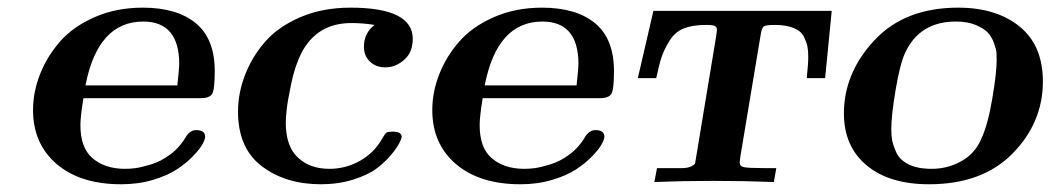

<svg xmlns="http://www.w3.org/2000/svg" viewBox="-20 -473 2730 499"><path d="M65.9 -187Q65.9 -233.9 84 -280Q102.1 -326.2 136 -365Q169.9 -403.8 226.1 -428.5Q282.2 -453.1 351.1 -453.1Q439.9 -453.1 489 -412.6Q538.1 -372.1 538.1 -288.1Q538.1 -239.3 531 -228.5Q523.9 -217.8 501 -217.8H196.8Q189 -169.9 189 -147.9Q189 -89.8 219.2 -63Q251.5 -34.2 305.2 -34.2Q318.4 -34.2 332.8 -36.1Q347.2 -38.1 372.6 -45.7Q397.9 -53.2 423.1 -72Q448.2 -90.8 464.8 -120.1Q476.1 -135.3 490.2 -134.8Q513.2 -134.8 513.2 -117.2Q513.2 -111.3 506.1 -98.1Q499 -85 481.4 -66.9Q463.9 -48.8 439.9 -33Q416 -17.1 377.9 -5.6Q339.8 5.9 294.9 5.9Q189 5.9 127.4 -46.6Q65.9 -99.1 65.9 -187ZM202.1 -251H440.9Q445.8 -295.9 445.8 -306.2Q445.8 -417 352.1 -417Q234.4 -417 202.1 -251Z M598.6 -183.1Q598.6 -230 616.2 -276.6Q633.8 -323.2 667.7 -363Q701.7 -402.8 759.8 -428Q817.9 -453.1 890.6 -453.1Q1052.7 -453.1 1052.7 -372.1Q1052.7 -336.9 1030.3 -317.4Q1007.8 -297.9 981.9 -297.9Q957 -297.9 941.4 -313Q925.8 -328.1 925.8 -351.1Q925.8 -387.2 953.6 -408.2Q923.8 -413.1 893.1 -413.1Q803.2 -413.1 762.7 -334Q746.6 -301.8 736.8 -255.4Q727.1 -209 724.9 -186.5Q722.7 -164.1 722.7 -154.8Q722.7 -92.8 754.2 -63.5Q785.6 -34.2 835.9 -34.2Q878.9 -34.2 915.8 -55.2Q952.6 -76.2 972.7 -111.8Q980.5 -126 984.6 -128.4Q988.8 -130.9 1001 -130.9Q1023.9 -130.9 1023.9 -117.2Q1023.9 -113.3 1017.8 -101.1Q1011.7 -88.9 996.3 -70.3Q981 -51.8 958.5 -34.9Q936 -18.1 897.5 -6.1Q858.9 5.9 814 5.9Q722.2 5.9 660.4 -41Q598.6 -87.9 598.6 -183.1Z M1103.5 -187Q1103.5 -233.9 1121.6 -280Q1139.6 -326.2 1173.6 -365Q1207.5 -403.8 1263.7 -428.5Q1319.8 -453.1 1388.7 -453.1Q1477.5 -453.1 1526.6 -412.6Q1575.7 -372.1 1575.7 -288.1Q1575.7 -239.3 1568.6 -228.5Q1561.5 -217.8 1538.6 -217.8H1234.4Q1226.6 -169.9 1226.6 -147.9Q1226.6 -89.8 1256.8 -63Q1289.1 -34.2 1342.8 -34.2Q1356 -34.2 1370.4 -36.1Q1384.8 -38.1 1410.2 -45.7Q1435.5 -53.2 1460.7 -72Q1485.8 -90.8 1502.4 -120.1Q1513.7 -135.3 1527.8 -134.8Q1550.8 -134.8 1550.8 -117.2Q1550.8 -111.3 1543.7 -98.1Q1536.6 -85 1519 -66.9Q1501.5 -48.8 1477.5 -33Q1453.6 -17.1 1415.5 -5.6Q1377.4 5.9 1332.5 5.9Q1226.6 5.9 1165 -46.6Q1103.5 -99.1 1103.5 -187ZM1239.7 -251H1478.5Q1483.4 -295.9 1483.4 -306.2Q1483.4 -417 1389.6 -417Q1272 -417 1239.7 -251Z M1637.7 -270 1678.2 -444.8H2141.6L2124.5 -270H2076.7Q2080.6 -306.2 2080.6 -325.2Q2080.6 -341.3 2078.6 -351.6Q2076.7 -361.8 2069.6 -377Q2062.5 -392.1 2043 -400.1Q2023.4 -408.2 1993.7 -408.2Q1969.7 -408.2 1964.6 -404.1Q1959.5 -399.9 1956.5 -379.9L1904.3 -66.9Q1902.3 -52.7 1902.3 -50.8Q1902.3 -41 1913.3 -38.6Q1924.3 -36.1 1965.3 -36.1H1997.6L1991.2 0Q1912.1 -2.9 1832.5 -2.9Q1756.3 -2.9 1680.7 0L1687.5 -36.1H1705.6Q1740.7 -36.1 1753.7 -36.1Q1766.6 -36.1 1776.1 -40.5Q1785.6 -44.9 1786.6 -49.1Q1787.6 -53.2 1789.6 -66.9L1841.3 -378.9Q1843.3 -393.1 1843.3 -395Q1843.3 -402.8 1837.9 -405.5Q1832.5 -408.2 1815.4 -408.2Q1780.3 -408.2 1757.3 -399.2Q1734.4 -390.1 1720.5 -367.7Q1706.5 -345.2 1700 -326.2Q1693.4 -307.1 1685.5 -270Z M2173.3 -178.2Q2173.3 -283.2 2252.4 -368.2Q2331.5 -453.1 2470.2 -453.1Q2569.3 -453.1 2629.9 -404.1Q2690.4 -355 2690.4 -261.2Q2690.4 -154.3 2611.8 -74.2Q2533.2 5.9 2394.5 5.9Q2291.5 5.9 2232.4 -43.2Q2173.3 -92.3 2173.3 -178.2ZM2296.4 -137.2Q2296.4 -122.1 2298.3 -110.1Q2300.3 -98.1 2308.8 -78.1Q2317.4 -58.1 2340.8 -46.1Q2364.3 -34.2 2401.4 -34.2Q2442.4 -34.2 2477.8 -53.7Q2513.2 -73.2 2529.3 -109.9Q2547.4 -147.9 2558.8 -216.1Q2570.3 -284.2 2570.3 -315.9Q2570.3 -327.1 2569.8 -335.7Q2569.3 -344.2 2563.5 -360.6Q2557.6 -377 2547.6 -387.9Q2537.6 -398.9 2516.1 -408Q2494.6 -417 2464.4 -417Q2370.1 -417 2332.5 -335.9Q2319.3 -308.1 2307.9 -240.7Q2296.4 -173.3 2296.4 -137.2Z"/></svg>

Font: CMU Serif Extra
Style: BoldSlanted
Weight: 700
Italic angle: -9.46001°
Version: Version 0.7.0